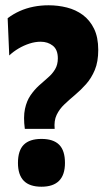

<svg xmlns="http://www.w3.org/2000/svg" viewBox="-20 -694 398 727"><path d="M74 -206Q68 -251 74.5 -281.5Q81 -312 95.5 -333Q110 -354 127.5 -370Q145 -386 161.5 -400Q178 -414 188.5 -431.5Q199 -449 199 -473Q199 -506 180 -521Q161 -536 134 -536Q113 -536 91.5 -529Q70 -522 50.5 -510.5Q31 -499 15 -484L9 -625Q30 -641 54.5 -652Q79 -663 106.5 -668.5Q134 -674 164 -674Q200 -674 233.5 -665.5Q267 -657 293.5 -637.5Q320 -618 336 -585.5Q352 -553 352 -505Q352 -460 339 -429Q326 -398 306 -375.5Q286 -353 264.5 -335Q243 -317 224 -299Q205 -281 194.5 -259Q184 -237 187 -206ZM137 13Q92 13 70 -9.5Q48 -32 48 -77Q48 -124 70 -146Q92 -168 137 -168Q182 -168 204 -146Q226 -124 226 -77Q226 13 137 13Z"/></svg>

Font: Bricolage Grotesque 96pt ExtraBold SemiCondensed
Style: Regular
Weight: 800
Width: 4
Version: Version 1.001;gftools[0.9.33.dev8+g029e19f]